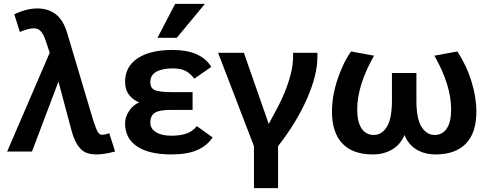

<svg xmlns="http://www.w3.org/2000/svg" viewBox="-20 -786 2536 996"><path d="M507.8 -86.9Q526.4 -86.9 546.9 -95.2L577.1 0Q518.1 15.1 481.9 15.1Q444.8 15.1 422.1 3.9Q399.4 -7.3 381.6 -34.7Q363.8 -62 352.1 -105L283.2 -362.8L146 0H17.1L237.8 -512.2Q214.8 -585.4 205.3 -603.5Q195.8 -621.6 184.3 -630.4Q172.9 -639.2 154.8 -639.2Q141.1 -639.2 120.6 -633.5Q100.1 -627.9 83 -620.1L54.2 -711.9Q117.7 -742.2 173.8 -742.2Q229 -742.2 268.1 -713.1Q307.1 -684.1 328.1 -616.2L462.9 -164.1Q479 -114.3 488 -100.6Q497.1 -86.9 507.8 -86.9Z M1083 -73.2Q1054.2 -29.8 1002.7 -7.3Q951.2 15.1 870.1 15.1Q752.4 15.1 690.7 -26.6Q628.9 -68.4 628.9 -146Q628.9 -180.2 650.4 -211.4Q671.9 -242.7 702.1 -254.9Q671.9 -266.1 650.4 -293Q628.9 -319.8 628.9 -361.8Q628.9 -439.9 693.6 -483.4Q758.3 -526.9 875 -526.9Q1022 -526.9 1076.2 -439L987.8 -377.9Q967.8 -404.8 942.9 -418Q918 -431.2 876 -431.2Q821.3 -431.2 790.5 -413.6Q759.8 -396 759.8 -360.8Q759.8 -326.2 786.4 -317.1Q813 -308.1 870.1 -308.1H979V-215.8H864.7Q805.2 -215.8 782.5 -200.4Q759.8 -185.1 759.8 -149.9Q759.8 -118.7 789.3 -100.3Q818.8 -82 868.2 -82Q915 -82 947 -93Q979 -104 1001 -131.8ZM897 -589.8H796.9L888.7 -766.1H1043Z M1245.1 -512.2 1374 -143.1Q1394 -180.2 1416.7 -222.2Q1439.5 -264.2 1457.8 -309.6Q1476.1 -355 1488.3 -402.1Q1500.5 -449.2 1500.5 -495.1V-512.2H1626.5V-490.2Q1626.5 -397.9 1573 -275.1Q1519.5 -152.3 1422.4 -27.8V189.9H1297.4V-27.8L1111.3 -512.2Z M2352.1 -519Q2399.9 -447.3 2425.5 -364.5Q2451.2 -281.7 2451.2 -207Q2451.2 -96.7 2396.7 -40.8Q2342.3 15.1 2239.3 15.1Q2183.1 15.1 2140.6 -10.5Q2098.1 -36.1 2078.1 -85.9Q2058.1 -36.1 2014.2 -10.5Q1970.2 15.1 1914.1 15.1Q1809.6 15.1 1755.9 -41.7Q1702.1 -98.6 1702.1 -207Q1702.1 -288.1 1731.2 -375.2Q1760.3 -462.4 1801.3 -519L1920.4 -497.1Q1833 -343.8 1833 -217.8Q1833 -153.8 1855.7 -119.9Q1878.4 -85.9 1919.4 -85.9Q1960.4 -85.9 1986.8 -127.9Q2013.2 -169.9 2013.2 -265.1V-407.2H2140.1V-265.1Q2140.1 -169.9 2166.7 -127.9Q2193.4 -85.9 2234.4 -85.9Q2275.4 -85.9 2297.9 -119.9Q2320.3 -153.8 2320.3 -217.8Q2320.3 -344.7 2233.4 -497.1Z"/></svg>

Font: Clear Sans
Style: Bold
Weight: 700
Foundry: Intel Corporation
Version: Version 1.00